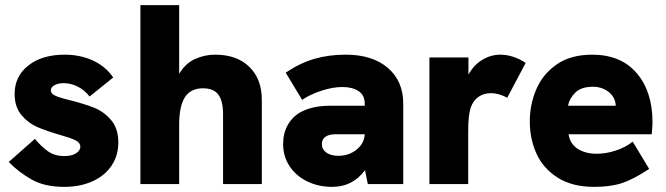

<svg xmlns="http://www.w3.org/2000/svg" viewBox="-20 -717 2595 748"><path d="M14 -86 116 -176Q141 -146 167 -127.5Q193 -109 231 -109Q260 -109 276.5 -120Q293 -131 293 -145Q293 -161 274 -170.5Q255 -180 212 -192Q160 -207 124.5 -222.5Q89 -238 63 -269.5Q37 -301 37 -351Q37 -420 90.5 -462Q144 -504 232 -504Q293 -504 342.5 -481Q392 -458 421 -415L329 -341Q311 -365 284 -379Q257 -393 228 -393Q206 -393 192 -385Q178 -377 178 -365Q178 -353 193.5 -345Q209 -337 255 -326Q310 -312 347.5 -297Q385 -282 413 -249Q441 -216 441 -162Q441 -111 414.5 -71.5Q388 -32 340 -10.5Q292 11 230 11Q154 11 103.5 -17.5Q53 -46 14 -86Z M527 -697H678V-429Q701 -469 738.5 -486.5Q776 -504 818 -504Q903 -504 951.5 -456.5Q1000 -409 1000 -328V0H849V-272Q849 -324 830.5 -348.5Q812 -373 771 -373Q723 -373 700.5 -338.5Q678 -304 678 -230V0H527Z M1402 -54Q1354 11 1274 11Q1221 11 1177.5 -10Q1134 -31 1108.5 -69Q1083 -107 1083 -156Q1083 -198 1101 -230Q1119 -262 1151 -280Q1197 -305 1265 -305H1401V-313Q1401 -346 1377 -362Q1353 -378 1314 -378Q1276 -378 1232 -363.5Q1188 -349 1157 -328L1093 -434Q1150 -472 1205.5 -488Q1261 -504 1327 -504Q1431 -504 1491 -452.5Q1551 -401 1551 -313V0H1413ZM1298 -110Q1339 -110 1369 -134Q1399 -158 1401 -194H1287Q1263 -194 1249 -185Q1234 -175 1234 -156Q1234 -135 1251.5 -122.5Q1269 -110 1298 -110Z M1653 -493H1805V-426Q1824 -462 1857.5 -483Q1891 -504 1929 -504Q1979 -504 2028 -472L1956 -336Q1945 -343 1927 -348.5Q1909 -354 1892 -354Q1865 -354 1844.5 -340Q1824 -326 1814 -298Q1809 -283 1806.5 -261.5Q1804 -240 1804 -199V0H1653Z M2044 -244Q2044 -310 2069.5 -369.5Q2095 -429 2149.5 -466.5Q2204 -504 2287 -504Q2399 -504 2460.5 -432Q2522 -360 2522 -242Q2522 -226 2519 -194H2195Q2201 -156 2231 -137Q2261 -118 2305 -118Q2341 -118 2379 -130.5Q2417 -143 2445 -165L2509 -59Q2449 -19 2404 -4Q2359 11 2295 11Q2209 11 2152.5 -25Q2096 -61 2070 -118.5Q2044 -176 2044 -244ZM2379 -305Q2377 -339 2351 -359Q2325 -379 2290 -379Q2245 -379 2222 -357Q2199 -335 2193 -305Z"/></svg>

Font: Hanken Grotesk Black
Style: Regular
Weight: 900
Designer: Alfredo Marco Pradil
Foundry: Hanken Design Co.
Version: Version 3.014